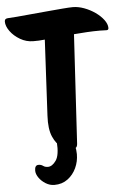

<svg xmlns="http://www.w3.org/2000/svg" viewBox="-71 -776 664 1014"><g transform="rotate(-5 261.0 -268.5)"><path d="M283 14Q259 14 231 -3Q203 -20 185 -61Q167 -102 171 -173L192 -574Q176 -572 160.5 -571.5Q145 -571 131 -571Q94 -571 61.5 -590Q29 -609 9.5 -636Q-10 -663 -10 -687Q-10 -704 10 -704Q22 -704 55 -707Q88 -710 131.5 -714Q175 -718 219.5 -722Q264 -726 300.5 -729Q337 -732 354 -732Q383 -732 414 -720.5Q445 -709 471.5 -690.5Q498 -672 515 -649.5Q532 -627 532 -606Q532 -595 521 -595Q511 -595 503 -595.5Q495 -596 486 -596Q452 -596 417 -594Q382 -592 348 -589L314 -11Q313 3 306.5 8.5Q300 14 283 14ZM176 195Q152 195 130 181.5Q108 168 94.5 148.5Q81 129 81 111Q81 82 101 82Q115 82 125 89.5Q135 97 150 97Q173 97 193 68.5Q213 40 208 -30L282 -48Q296 -27 302 -3.5Q308 20 308 43Q308 82 292 116.5Q276 151 246.5 173Q217 195 176 195Z"/></g></svg>

Font: Protest Riot
Style: Regular
Weight: 400
Designer: Octavio Pardo
Foundry: Ashler Design
Version: Version 2.005; ttfautohint (v1.8.4.7-5d5b)